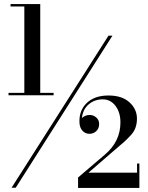

<svg xmlns="http://www.w3.org/2000/svg" viewBox="-20 -826 728 947"><path d="M22 -356V-368H100V-794H32V-806H178.5V-368H244.5V-356ZM37 100 515 -650H534.5L57.5 100ZM365 101V49.5L497.5 -63.5Q574 -128.5 574 -222Q574 -272 549.5 -304Q525 -336 486.5 -336Q447 -336 418 -311.8Q389 -287.5 384 -244Q400.5 -259 423 -259Q440 -259 454.5 -246.8Q469 -234.5 469 -214.5Q469 -192.5 454.8 -179.2Q440.5 -166 421 -166Q401 -166 387 -181Q373 -196 372 -221Q369 -280 407.5 -317.5Q446 -355 515 -355Q582 -355 618.8 -321.2Q655.5 -287.5 655.5 -241Q655.5 -193 628.2 -162.5Q601 -132 571 -108L416.5 25.5H656V-19.5H667.5V101Z"/></svg>

Font: Bodoni Moda SemiBold
Style: Regular
Weight: 600
Designer: Owen Earl
Foundry: indestructible type
Version: Version 2.005; ttfautohint (v1.8.4.7-5d5b)